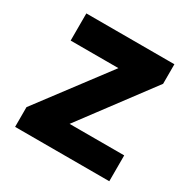

<svg xmlns="http://www.w3.org/2000/svg" viewBox="-156 -852 1000 1004"><g transform="rotate(30 343.5 -350.0)"><path d="M60 0V-119L432.3 -613L498.7 -536H86V-700H617.7V-582L247.3 -87L180 -156H628.7V0Z"/></g></svg>

Font: Lexend Medium
Style: Regular
Weight: 500
Designer: Bonnie Shaver-Troup, Thomas Jockin
Foundry: Lexend
Version: Version 1.005